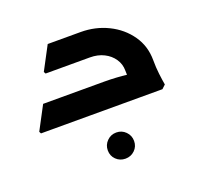

<svg xmlns="http://www.w3.org/2000/svg" viewBox="-97 -426 784 741"><g transform="rotate(-20 295.5 -55.5)"><path d="M414.7 -117Q414.7 -143 400.2 -164.5Q385.7 -186 360.7 -198.5Q335.7 -211 303.7 -211H158.3V-222L170.3 -315.3H303.7Q364 -315.3 415.5 -290Q467 -264.7 498.3 -220Q529.7 -175.3 529.7 -117ZM26 0 21.7 -8 72.7 -104.3H224.7V0ZM72.7 0V-104.3H323.7Q348.7 -104.3 373.2 -102.8Q397.7 -101.3 413.7 -99.3Q429.7 -97.3 429.7 -97.3V0ZM121.7 -211 117.3 -219 168.3 -315.3H287V-211ZM425.7 0Q421.7 -27 418.2 -57Q414.7 -87 414.7 -117H529.7Q529.7 -87.3 533 -60.3Q536.3 -33.3 539.7 -14L524.7 0ZM299.5 203.3Q277 203.3 261.3 188Q245.7 172.7 245.7 150.1Q245.7 127.6 261.5 111.8Q277.2 96 299.8 96Q322.3 96 338 111.8Q353.7 127.6 353.7 150.1Q353.7 172.7 337.9 188Q322.1 203.3 299.5 203.3Z"/></g></svg>

Font: Fustat
Style: Regular
Weight: 400
Designer: Mohamed Gaber, Khaled Hosny, Laura Garcia Mut
Foundry: Kief Type Foundry, Alif Type Foundry, Hard Type Foundry
Version: Version 1.007